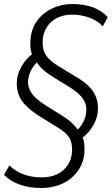

<svg xmlns="http://www.w3.org/2000/svg" viewBox="-26 -747 558 959"><path d="M182 192Q120 192 72.5 175Q25 158 -6 126L21 79Q40 98 64.5 111.5Q89 125 119.5 132Q150 139 183 139Q228 139 261 122.5Q294 106 313 76.5Q332 47 334 8Q336 -35 319 -61Q302 -87 258 -113L167 -169Q129 -194 103.5 -219.5Q78 -245 67 -275Q56 -305 58 -340Q60 -378 82.5 -417Q105 -456 142 -482L136 -468Q131 -482 127.5 -500Q124 -518 126 -545Q129 -601 158 -641.5Q187 -682 234 -704.5Q281 -727 336 -727Q391 -727 436.5 -711Q482 -695 512 -661L487 -615Q462 -644 420 -659Q378 -674 336 -674Q293 -674 260 -658Q227 -642 208 -611.5Q189 -581 187 -544Q185 -501 201.5 -474Q218 -447 262 -419L351 -365Q393 -341 418.5 -315Q444 -289 454.5 -260Q465 -231 463 -196Q461 -157 438.5 -118.5Q416 -80 378 -53L383 -68Q390 -56 393.5 -37Q397 -18 396 9Q393 65 363 106.5Q333 148 286 170Q239 192 182 192ZM114 -344Q113 -319 122.5 -298Q132 -277 152.5 -258Q173 -239 203 -220L282 -171Q314 -151 335 -131Q356 -111 368 -91L354 -92Q378 -113 391 -139.5Q404 -166 405 -192Q407 -215 398 -236Q389 -257 368.5 -276.5Q348 -296 316 -315L240 -362Q209 -381 187 -401Q165 -421 154 -443L167 -444Q142 -422 129 -395.5Q116 -369 114 -344Z"/></svg>

Font: Nunitoga
Style: Light Italic
Weight: 300
Italic angle: -9°
Designer: Vernon Adams
Foundry: Vernon Adams
Version: Version 1.0